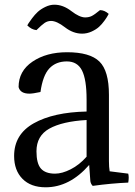

<svg xmlns="http://www.w3.org/2000/svg" viewBox="-20 -776 574 816"><path d="M135 -133Q135 -81 154 -59.5Q173 -38 214 -38Q244 -38 280.5 -56.5Q317 -75 348 -110V-266Q245 -260 190 -229.5Q135 -199 135 -133ZM348 -302V-353Q348 -438 328.5 -476.5Q309 -515 264 -515Q218 -515 190 -485.5Q162 -456 152 -385Q120 -378 105 -378Q66 -378 59 -406Q59 -474 118 -514Q177 -554 265 -554Q362 -554 402.5 -514.5Q443 -475 443 -373V-91Q443 -66 446 -48L525 -38Q529 -23 525 0Q454 3 374 14Q366 6 364 -6L359 -75Q276 20 174 20Q111 20 75.5 -16Q40 -52 40 -113Q40 -205 123.5 -252Q207 -299 348 -302ZM342 -702Q358 -702 370 -708Q382 -714 405 -733Q424 -733 442 -717Q440 -714 437 -708Q434 -702 423.5 -687.5Q413 -673 401 -662Q389 -651 369.5 -642Q350 -633 329 -633Q291 -633 256 -660Q221 -687 197 -687Q182 -687 169.5 -678.5Q157 -670 135 -648Q114 -650 96 -668Q98 -672 101.5 -677.5Q105 -683 116.5 -698.5Q128 -714 140.5 -725.5Q153 -737 172.5 -746.5Q192 -756 211 -756Q248 -756 283 -729Q318 -702 342 -702Z"/></svg>

Font: Adamina
Style: Regular
Weight: 400
Designer: Cyreal (www.cyreal.org)
Foundry: Cyreal
Version: Version 1.011